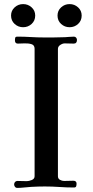

<svg xmlns="http://www.w3.org/2000/svg" viewBox="-20 -915 453 938"><path d="M356 -720Q356 -702 340 -702Q329 -702 318 -702.5Q307 -703 296 -703Q286 -703 274.5 -695.5Q263 -688 263 -676V-54Q263 -42 273 -36.5Q283 -31 293 -31Q304 -31 315.5 -31.5Q327 -32 338 -32Q354 -32 354 -18Q354 -10 352 -4.5Q350 1 341 1Q306 1 270.5 -1.5Q235 -4 199 -4Q183 -4 166 -3.5Q149 -3 132 -2Q115 -1 97.5 1Q80 3 63 3Q57 3 53 -2.5Q49 -8 49 -14Q49 -21 53.5 -26Q58 -31 65 -31Q76 -31 87.5 -30.5Q99 -30 111 -30Q121 -30 135 -35.5Q149 -41 149 -54V-677Q149 -695 133 -699.5Q117 -704 97.5 -703Q78 -702 67 -702Q53 -702 53 -718Q53 -726 54.5 -731Q56 -736 66 -736Q98 -736 130.5 -734Q163 -732 195 -732Q218 -732 240.5 -732Q263 -732 285 -733Q299 -733 313.5 -734.5Q328 -736 341 -736Q348 -736 352 -731Q356 -726 356 -720ZM152 -839Q152 -814 134.5 -798Q117 -782 93 -782Q69 -782 51.5 -798Q34 -814 34 -839Q34 -863 51.5 -879Q69 -895 93 -895Q117 -895 134.5 -879Q152 -863 152 -839ZM379 -839Q379 -814 361.5 -798Q344 -782 320 -782Q296 -782 278.5 -798Q261 -814 261 -839Q261 -863 278.5 -879Q296 -895 320 -895Q344 -895 361.5 -879Q379 -863 379 -839Z"/></svg>

Font: Kaisei HarunoUmi Medium
Style: Regular
Weight: 500
Designer: Font-Kai, 金井和夫
Foundry: KAZUO KANAI
Version: Version 5.003